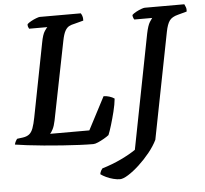

<svg xmlns="http://www.w3.org/2000/svg" viewBox="-70 -767 1098 1029"><g transform="rotate(-5 479.0 -252.0)"><path d="M408 0Q377 0 333.5 -2Q290 -4 241 -7.5Q192 -11 143.5 -15.5Q95 -20 54.5 -25Q14 -30 -11 -34Q-9 -43 -4.5 -51.5Q0 -60 4 -64L35 -68Q56 -71 69 -81Q82 -91 90 -112.5Q98 -134 105 -170L182 -565Q190 -609 202 -626.5Q214 -644 217 -646H119Q116 -651 114 -657Q112 -663 113 -671Q120 -678 133.5 -685.5Q147 -693 161.5 -698.5Q176 -704 181 -704H402Q405 -700 409 -690Q413 -680 412 -664L363 -651Q347 -648 334.5 -641.5Q322 -635 312.5 -618Q303 -601 296 -565L212 -144Q206 -115 197.5 -98.5Q189 -82 182 -75H393L485 -251Q499 -251 515.5 -246Q532 -241 543 -233Q540 -202 530.5 -164Q521 -126 511 -93Q501 -60 493 -41Q483 -33 466.5 -23.5Q450 -14 434 -7Q418 0 408 0ZM534 200Q519 200 499 195Q479 190 461 181.5Q443 173 431 164Q433 153 437.5 145Q442 137 445 134Q501 117 548 94.5Q595 72 627 50L747 -565Q756 -608 767 -625.5Q778 -643 781 -646H685Q682 -650 679.5 -657Q677 -664 677 -671Q685 -679 699 -686.5Q713 -694 726.5 -699Q740 -704 746 -704H959Q961 -699 965.5 -689Q970 -679 968 -664L920 -651Q888 -643 874.5 -624.5Q861 -606 853 -565L741 6Q725 39 697.5 73Q670 107 638.5 136Q607 165 579 182.5Q551 200 534 200Z"/></g></svg>

Font: Texturina Medium 12pt SemiBold
Style: Italic
Weight: 600
Italic angle: -11°
Version: Version 1.002